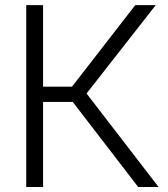

<svg xmlns="http://www.w3.org/2000/svg" viewBox="-20 -748 674 768"><path d="M85 0V-727.5H152.3V-401.4H268.1L521 -727.5H603L326.2 -374L614.3 0H532.7L271 -340.3H152.3V0Z"/></svg>

Font: Inter 24pt Light
Style: Regular
Weight: 300
Designer: Rasmus Andersson
Foundry: rsms
Version: Version 4.001;git-66647c0bb